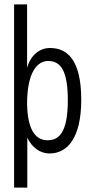

<svg xmlns="http://www.w3.org/2000/svg" viewBox="-20 -685 415 872"><path d="M44 167H104V-60C125 -15 162 12 205 12C284 12 349 -55 349 -232C349 -414 285 -467 207 -467C159 -467 119 -434 103 -377V-665H44ZM196 -48C141 -48 105 -96 103 -213C103 -355 148 -410 202 -408C258 -406 288 -360 288 -229C288 -77 244 -48 196 -48Z"/></svg>

Font: Inconsolata Condensed Thin
Style: Regular
Weight: 100
Width: 3
Monospace: yes
Designer: Raph Levien, Cyreal, Brenton Simpson
Foundry: Raph Levien, Cyreal, Google
Version: Version 3.100